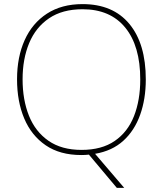

<svg xmlns="http://www.w3.org/2000/svg" viewBox="-20 -745 794 935"><path d="M690 -358Q690 -263 662.5 -186Q635 -109 580.5 -59.5Q526 -10 443 4L585 170H549L413 8Q404 9 395 9.5Q386 10 376 10Q272 10 202.5 -37.5Q133 -85 98 -168Q63 -251 63 -359Q63 -467 100 -549.5Q137 -632 208.5 -678.5Q280 -725 382 -725Q530 -725 610 -628.5Q690 -532 690 -358ZM90 -359Q90 -259 121 -181.5Q152 -104 216 -59.5Q280 -15 377 -15Q475 -15 538.5 -58.5Q602 -102 632.5 -179.5Q663 -257 663 -358Q663 -521 590 -610.5Q517 -700 382 -700Q284 -700 219 -656Q154 -612 122 -535Q90 -458 90 -359Z"/></svg>

Font: Noto Sans Gujarati Thin
Style: Regular
Weight: 100
Designer: Jelle Bosma - Monotype Design Team, Universal Thirst
Foundry: Monotype Imaging Inc.
Version: Version 2.106; ttfautohint (v1.8.4.7-5d5b)